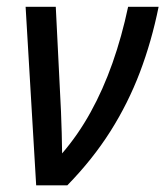

<svg xmlns="http://www.w3.org/2000/svg" viewBox="-20 -558 498 578"><path d="M88.9 0 57.1 -537.6H147.9L163.6 -222.7Q165 -189.9 165.8 -157.7Q166.5 -125.5 167 -96.2Q215.3 -152.3 252.9 -220.5Q290.5 -288.6 318.6 -368.2Q346.7 -447.8 365.7 -537.6H457.5Q436.5 -433.6 401.1 -340.3Q365.7 -247.1 312.3 -162.6Q258.8 -78.1 182.6 0Z"/></svg>

Font: Open Sans SemiCondensed Medium
Style: Italic
Weight: 500
Width: 4
Italic angle: -12°
Designer: Monotype Design Team
Foundry: Monotype Imaging Inc.
Version: Version 3.000